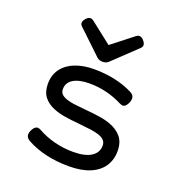

<svg xmlns="http://www.w3.org/2000/svg" viewBox="-126 -790 852 908"><g transform="rotate(20 300.0 -336.5)"><path d="M106 -38.1Q86.9 -48.8 86.9 -65.9Q86.9 -75.2 92.8 -87.4Q104.5 -110.4 119.1 -110.4Q126.5 -110.4 134.3 -106Q174.3 -83.5 220.2 -71.8Q266.1 -60.1 314.5 -60.1Q374.5 -60.1 405.5 -80.3Q436.5 -100.6 436.5 -135.3Q436.5 -151.9 426.5 -162.4Q416.5 -172.9 397 -179.2Q380.4 -184.6 357.9 -187.7Q335.4 -190.9 300.3 -194.3Q252.4 -198.7 222.2 -203.6Q191.9 -208.5 166 -218.8Q131.3 -232.4 112.1 -257.3Q92.8 -282.2 92.8 -322.3Q92.8 -367.2 116.5 -398.7Q140.1 -430.2 181.4 -446Q222.7 -461.9 275.4 -461.9Q387.2 -461.9 471.7 -419.4Q491.2 -409.7 491.2 -391.6Q491.2 -381.8 486.3 -370.6Q475.1 -346.2 460 -346.2Q455.1 -346.2 445.3 -350.6Q365.7 -391.1 278.3 -391.1Q226.6 -391.1 197.3 -373.5Q168 -356 168 -322.3Q168 -307.1 177.7 -297.6Q187.5 -288.1 205.6 -282.2Q221.7 -276.9 241.7 -274.2Q261.7 -271.5 298.3 -268.1Q343.8 -264.2 374.5 -259.5Q405.3 -254.9 431.6 -245.1Q469.2 -231 490.5 -204.8Q511.7 -178.7 511.7 -135.3Q511.7 -91.3 489.7 -58.3Q467.8 -25.4 424.6 -7.3Q381.3 10.7 319.3 10.7Q195.3 10.7 106 -38.1ZM271.5 -518.1 151.9 -631.8Q144 -639.2 144 -647.9Q144 -658.2 155.3 -670.9Q165.5 -682.6 176.8 -682.6Q184.6 -682.6 191.9 -676.8L299.8 -592.3L407.7 -676.8Q415 -682.6 422.9 -682.6Q434.1 -682.6 444.3 -670.9Q455.6 -658.2 455.6 -647.9Q455.6 -639.2 447.8 -631.8L328.1 -518.1Q317.4 -508.3 299.8 -508.3Q282.2 -508.3 271.5 -518.1Z"/></g></svg>

Font: Courier Prime Code
Style: Regular
Weight: 400
Designer: Alan Dague-Greene
Foundry: Quote-Unquote Apps
Version: Version 3.0318